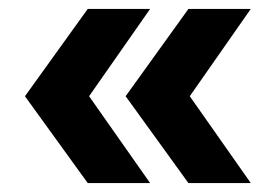

<svg xmlns="http://www.w3.org/2000/svg" viewBox="-20 -485 608 431"><path d="M36 -269 177 -465H317L180 -269L317 -74H177ZM262 -269 403 -465H543L406 -269L543 -74H403Z"/></svg>

Font: Montserrat-Bold
Style: Bold
Weight: 700
Version: Version 7.200